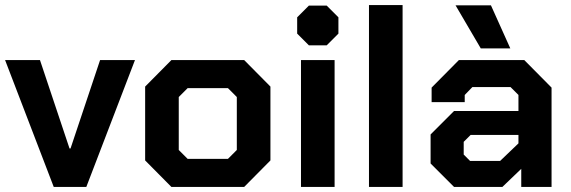

<svg xmlns="http://www.w3.org/2000/svg" viewBox="-20 -734 2241 754"><path d="M0 -498H137L253 -151H257L373 -498H510L319 0H191Z M550 -104V-394L653 -498H939L1042 -394V-104L939 0H653ZM875 -110 910 -145V-353L875 -388H717L682 -353V-145L717 -110Z M1147 -602V-666L1193 -712H1263L1309 -666V-602L1263 -556H1193ZM1162 -498H1294V0H1162Z M1429 -714H1561V0H1429Z M1671 -92V-206L1763 -298H2016V-361L1985 -392H1835L1805 -361V-333H1675V-390L1782 -498H2039L2146 -390V0H2027V-71L1953 0H1763ZM1944 -102 2016 -171V-204H1828L1801 -177V-127L1826 -102ZM1769 -713H1908L1984 -544H1868Z"/></svg>

Font: Chakra Petch
Style: Bold
Weight: 700
Designer: Katatrad Aksorn Co.,Ltd.
Foundry: Cadson Demak Co.,Ltd.
Version: Version 1.000; ttfautohint (v1.6)